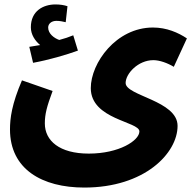

<svg xmlns="http://www.w3.org/2000/svg" viewBox="-20 -614 872 865"><path d="M331 -386 310 -455C291 -447 270 -440 247 -434C224 -442 197 -462 197 -490C197 -507 212 -520 234 -520C250 -520 263 -517 276 -514L284 -586C269 -591 251 -594 230 -594C175 -594 119 -565 119 -491C119 -458 138 -430 161 -411C148 -409 133 -406 112 -403L129 -331C200 -344 279 -367 331 -386ZM25 -31C25 148 169 231 360 231C632 231 780 76 780 -47C780 -161 546 -182 546 -240C546 -282 602 -343 671 -343C699 -343 735 -330 763 -313L822 -441C783 -467 731 -490 669 -490C503 -490 389 -330 389 -217C389 -75 608 -67 608 -22C608 19 517 78 380 78C248 78 182 20 182 -58C182 -100 191 -134 217 -204L79 -252C33 -145 25 -81 25 -31Z"/></svg>

Font: Noto Sans Arabic UI Extra
Style: Regular
Weight: 800
Designer: Nadine Chahine - Monotype Design Team
Foundry: Monotype Imaging Inc.
Version: Version 1.900